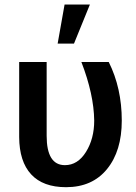

<svg xmlns="http://www.w3.org/2000/svg" viewBox="-20 -795 587 826"><path d="M180.7 -528.3H62.5V-205.6Q63 -100.1 114 -44.9Q165 10.3 264.2 10.3Q377 10.3 440.4 -67.6Q503.9 -145.5 503.9 -276.4Q503.9 -416 447.8 -528.3H330.1Q383.8 -389.2 385.3 -276.4Q385.3 -198.2 349.9 -141.4Q314.5 -84.5 259.3 -84.5Q180.7 -84.5 180.7 -210.9ZM257.8 -775.4 228 -607.4H298.3L366.7 -775.4Z"/></svg>

Font: FAU Chimera Medium
Style: Regular
Weight: 500
Version: Version 1.002;hotconv 1.0.117;makeotfexe 2.5.65602